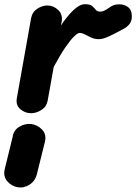

<svg xmlns="http://www.w3.org/2000/svg" viewBox="-29 -526 633 892"><path d="M115.5 0Q88 0 66 -18.2Q44 -36.5 49 -68.5L115.5 -441.5Q121 -470.5 144.2 -485.5Q167.5 -500.5 191 -500.5Q219 -500.5 241.2 -479.8Q263.5 -459 257.5 -424.5L254 -407.5Q282.5 -450.5 311.8 -478.5Q341 -506.5 365.5 -506.5Q389 -506.5 399 -498Q409 -489.5 415.8 -480.8Q422.5 -472 435.5 -472Q450 -472 464.8 -481.5Q479.5 -491 487 -496Q501.5 -505.5 524.2 -506Q547 -506.5 565.2 -493.5Q583.5 -480.5 583.5 -450Q583.5 -428.5 573.2 -415.2Q563 -402 548.8 -394Q534.5 -386 523 -380Q503.5 -369.5 476.2 -356.8Q449 -344 431.5 -344Q411.5 -344 395.2 -351.2Q379 -358.5 365.8 -365.8Q352.5 -373 340.5 -373Q332.5 -373 316 -357.5Q299.5 -342 275.5 -307.2Q251.5 -272.5 220.5 -215L192.5 -58.5Q187 -30 163.2 -15Q139.5 0 115.5 0ZM54 344Q25.5 339.5 5.2 316.5Q-15 293.5 -7 259.5L29.5 111Q34.5 78 60.8 62.8Q87 47.5 114.5 50Q145 53.5 166.5 76Q188 98.5 179.5 133.5L142.5 282.5Q134.5 315.5 107.5 332.2Q80.5 349 54 344Z"/></svg>

Font: Edu AU VIC WA NT Pre
Style: Bold
Weight: 700
Designer: Tina and Corey Anderson, Eben Sorkin, Mirko Velimirovic
Foundry: Google for Education
Version: Version 1.001